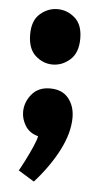

<svg xmlns="http://www.w3.org/2000/svg" viewBox="-48 -500 370 687"><g transform="rotate(5 136.5 -157.0)"><path d="M100 154 43 119Q50 107 63 81.5Q76 56 87.5 30Q99 4 101 -9Q70 -17 55 -41Q40 -65 40 -91Q40 -126 63.5 -154.5Q87 -183 129 -183Q173 -183 195.5 -155Q218 -127 218 -86Q218 -31 186 31.5Q154 94 100 154ZM130 -269Q96 -269 68.5 -293.5Q41 -318 41 -370Q41 -420 69 -444Q97 -468 131 -468Q166 -468 193.5 -444Q221 -420 221 -370Q221 -319 193 -294Q165 -269 130 -269Z"/></g></svg>

Font: Yaldevi ExtraLight
Style: Bold
Weight: 700
Version: Version 1.100